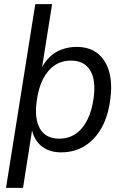

<svg xmlns="http://www.w3.org/2000/svg" viewBox="-20 -725 602 925"><path d="M9 180 150 -705H231L180 -384H174Q191 -422 217 -448Q243 -474 277 -486.5Q311 -499 349 -499Q411 -499 450.5 -467.5Q490 -436 506 -379Q522 -322 511 -244Q501 -166 469.5 -109.5Q438 -53 388.5 -22Q339 9 274 9Q217 9 180 -21Q143 -51 132 -107H136L91 180ZM265 -57Q311 -57 345 -80.5Q379 -104 401 -148Q423 -192 431 -252Q443 -339 414.5 -386Q386 -433 322 -433Q277 -433 243 -410Q209 -387 187 -343.5Q165 -300 157 -239Q145 -152 173 -104.5Q201 -57 265 -57Z"/></svg>

Font: Nunito Sans 10pt SemiCondensed
Style: Italic
Weight: 400
Width: 4
Italic angle: -9°
Designer: Vernon Adams
Foundry: Vernon Adams
Version: Version 3.101;gftools[0.9.27]